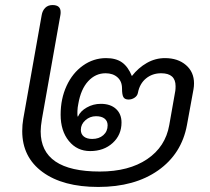

<svg xmlns="http://www.w3.org/2000/svg" viewBox="-20 -730 830 760"><path d="M68 -211Q68 -236 72 -259L145 -670Q148 -688 159 -699Q170 -710 188 -710Q220 -710 220 -682Q220 -674 219 -670L146 -259Q141 -229 141 -210Q141 -51 375 -51Q490 -51 562.5 -100Q635 -149 650 -235L674 -371Q675 -378 675 -389Q675 -440 618 -440Q583 -440 558 -419.5Q533 -399 526 -363Q524 -351 513 -343.5Q502 -336 489 -336Q474 -336 468.5 -345.5Q463 -355 463 -380Q463 -408 445 -424Q427 -440 398 -440Q358 -440 329 -408.5Q300 -377 290 -319Q287 -305 286.5 -291Q286 -277 287 -269H289Q298 -290 323.5 -304.5Q349 -319 379 -319Q417 -319 439 -299Q461 -279 461 -245Q461 -196 426 -164Q391 -132 337 -132Q285 -132 252.5 -172Q220 -212 220 -276Q220 -339 243.5 -390Q267 -441 308.5 -470.5Q350 -500 400 -500Q439 -500 463 -483Q487 -466 502 -429Q528 -462 561.5 -481Q595 -500 633 -500Q684 -500 716 -472.5Q748 -445 748 -400Q748 -388 746 -377L720 -235Q699 -121 606 -55.5Q513 10 369 10Q229 10 148.5 -49Q68 -108 68 -211ZM406 -234Q406 -251 394 -260.5Q382 -270 360 -270Q336 -270 318 -254Q300 -238 300 -216Q300 -199 312 -189.5Q324 -180 345 -180Q372 -180 389 -195Q406 -210 406 -234Z"/></svg>

Font: Kodchasan
Style: Italic
Weight: 400
Italic angle: -10°
Version: Version 1.000; ttfautohint (v1.6)